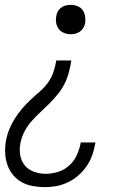

<svg xmlns="http://www.w3.org/2000/svg" viewBox="-20 -548 540 791"><path d="M271 -407Q257 -407 243.5 -412.5Q230 -418 222 -428.5Q214 -439 211.5 -453.5Q209 -468 212 -482Q213 -492 218.5 -501.5Q224 -511 232.5 -517Q241 -523 251 -525.5Q261 -528 271 -528Q285 -528 298.5 -523Q312 -518 320 -507Q328 -496 330.5 -481.5Q333 -467 331 -453Q329 -443 323.5 -433.5Q318 -424 309.5 -418Q301 -412 291 -409.5Q281 -407 271 -407ZM165 223Q140 223 115 218.5Q90 214 69.5 202.5Q49 191 34 173Q19 155 11 132.5Q3 110 1.5 85Q0 60 4 35Q8 11 17 -12Q26 -35 39.5 -57Q53 -79 69.5 -98.5Q86 -118 104.5 -135.5Q123 -153 143 -170Q163 -187 178 -208Q193 -229 200.5 -252.5Q208 -276 212 -299H274Q270 -275 264 -251Q258 -227 246.5 -204Q235 -181 218.5 -160.5Q202 -140 183.5 -121.5Q165 -103 145.5 -85Q126 -67 109 -47.5Q92 -28 80 -4.5Q68 19 64 43Q59 68 63.5 92.5Q68 117 83 134.5Q98 152 121 160Q144 168 169 168Q194 168 219.5 160Q245 152 265 134Q285 116 296 92Q307 68 312 43V39H373L372 45Q368 69 359.5 92.5Q351 116 336.5 137Q322 158 302.5 175Q283 192 260 203Q237 214 213 218.5Q189 223 165 223Z"/></svg>

Font: Iosevka Term Curly Light
Style: Italic
Weight: 300
Italic angle: -9°
Designer: Belleve Invis
Foundry: Belleve Invis
Version: Version 32.3.0